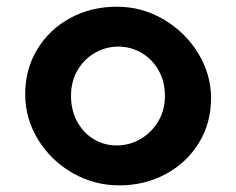

<svg xmlns="http://www.w3.org/2000/svg" viewBox="-20 -706 704 573"><path d="M609.9 -413.1Q609.9 -338.9 573.5 -279.5Q537.1 -220.2 474.6 -186.5Q412.1 -152.8 335.9 -152.8Q260.7 -152.8 196.3 -189.9Q131.8 -227.1 93.5 -289.6Q55.2 -352.1 55.2 -424.8Q55.2 -499 91.1 -558.6Q127 -618.2 189.5 -652.1Q252 -686 329.1 -686Q403.8 -686 468.5 -647.9Q533.2 -609.9 571.5 -546.9Q609.9 -483.9 609.9 -413.1ZM191.9 -419.9Q191.9 -377 210.4 -343Q229 -309.1 260 -290.5Q291 -272 328.1 -272Q366.2 -272 399.2 -291Q432.1 -310.1 452.1 -343.5Q472.2 -377 472.2 -419.9Q472.2 -462.9 453.1 -496.3Q434.1 -529.8 402.1 -548.3Q370.1 -566.9 333 -566.9Q295.9 -566.9 263.4 -548.3Q231 -529.8 211.4 -496.3Q191.9 -462.9 191.9 -419.9Z"/></svg>

Font: Kadwa
Style: Regular
Weight: 400
Designer: Sol Matas
Foundry: Sol Matas
Version: Version 1.000;PS 001.000;hotconv 1.0.70;makeotf.lib2.5.58329